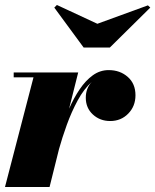

<svg xmlns="http://www.w3.org/2000/svg" viewBox="-20 -751 624 771"><path d="M371 -655.5 574 -729.5 583.5 -720.5 421 -560H316L198 -720.5L208.5 -731ZM114.5 -440.5H35V-460H294L257.5 -314.5Q276 -357 299.8 -392.2Q323.5 -427.5 352.5 -448.5Q381.5 -469.5 416.5 -469.5Q462 -469.5 493 -442.2Q524 -415 524 -368.5Q524 -324.5 495 -294.8Q466 -265 422.5 -265Q381.5 -265 353 -291.2Q324.5 -317.5 324.5 -358.5Q324.5 -396.5 348.5 -422Q317 -394 292 -347.8Q267 -301.5 248.2 -249.5Q229.5 -197.5 217 -152.5L179 0H0Z"/></svg>

Font: Bodoni* 11pt Fatface
Style: Italic
Weight: 900
Italic angle: -13°
Version: Version 2.3